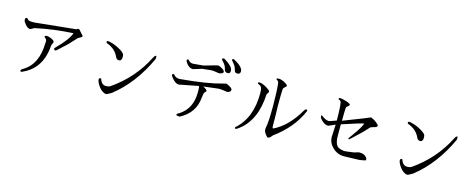

<svg xmlns="http://www.w3.org/2000/svg" viewBox="-38 -1642 6075 2463"><g transform="rotate(15 3000.0 -410.5)"><path d="M452 -429Q447 -146 263 -38Q233 -21 233 -7Q233 -4 237 1Q242 6 245 6H249Q510 -101 531 -416Q532 -429 541 -444Q549 -458 551 -471Q549 -492 497 -513Q465 -524 450 -524Q434 -524 428 -519Q421 -513 421 -507Q421 -500 434 -492Q454 -482 454 -449Q454 -440 452 -429ZM813 -716Q800 -716 794 -705Q713 -696 247 -649Q174 -646 161 -662L151 -675Q147 -680 137 -680Q118 -679 119 -651V-650Q120 -630 143 -602Q166 -573 183 -563Q200 -553 213 -554Q225 -554 242 -566Q259 -578 276 -582Q521 -634 768 -646Q737 -554 591 -409Q579 -398 579 -391Q579 -383 585 -378Q590 -372 599 -372Q607 -372 618 -382L737 -492L838 -600Q840 -601 878 -622Q891 -631 891 -643L826 -714Z M1865 -640Q1851 -640 1834 -607Q1683 -306 1399 -111Q1378 -99 1346 -99Q1297 -99 1275 -143Q1263 -165 1263 -172Q1262 -178 1251 -178Q1240 -178 1233 -163V-153Q1232 -145 1244 -116Q1257 -86 1284 -54Q1311 -22 1351 -4Q1362 0 1372 0Q1382 0 1414 -19L1444 -36Q1708 -244 1871 -598Q1873 -604 1873 -623Q1873 -641 1865 -640ZM1457 -517Q1457 -546 1444 -561Q1416 -593 1337 -630Q1296 -649 1243 -661L1225 -663Q1206 -663 1207 -649Q1207 -634 1224 -631Q1334 -589 1376 -490Q1390 -461 1420 -461Q1457 -461 1457 -517Z M2970 -730Q2970 -787 2848 -854Q2842 -856 2838 -856Q2820 -856 2820 -842Q2820 -838 2847 -808Q2874 -777 2883 -746L2892 -716Q2901 -690 2929 -690Q2970 -690 2970 -730ZM2843 -699Q2843 -706 2842 -714Q2834 -764 2728 -828Q2722 -832 2718 -832Q2694 -832 2694 -818V-816Q2694 -812 2721 -783Q2748 -754 2758 -720L2767 -690Q2776 -664 2810 -664Q2843 -664 2843 -699ZM2600 -645H2602Q2636 -645 2696 -634H2709Q2717 -634 2738 -642Q2758 -650 2758 -666Q2758 -689 2700 -717Q2679 -727 2671 -727Q2662 -727 2630 -718Q2598 -708 2484 -677L2361 -666Q2350 -665 2348 -665Q2316 -665 2295 -686Q2285 -695 2285 -698Q2285 -701 2275 -701Q2260 -701 2260 -687Q2260 -673 2281 -645Q2317 -597 2365 -597Q2406 -608 2444 -621Q2482 -634 2489 -634H2497ZM2754 -441Q2791 -441 2822 -435Q2853 -429 2863 -429Q2872 -429 2887 -435Q2913 -446 2913 -469Q2913 -491 2855 -519Q2834 -529 2829 -529Q2824 -529 2785 -518Q2593 -463 2241 -432Q2235 -431 2230 -431Q2181 -431 2153 -469Q2149 -472 2142 -472Q2127 -472 2127 -458Q2127 -444 2152 -415Q2200 -359 2241 -359L2496 -409Q2503 -398 2503 -390L2505 -356Q2505 -341 2505 -326Q2505 -107 2342 -5Q2313 4 2313 28Q2313 31 2360 35Q2555 -67 2571 -275L2578 -323Q2581 -342 2594 -353Q2608 -365 2608 -369Q2608 -390 2552 -417Z M3880 -453Q3740 -213 3555 -127Q3546 -139 3546 -149Q3546 -300 3541 -434Q3541 -606 3545 -645Q3547 -664 3567 -678Q3586 -692 3586 -702Q3586 -715 3556 -733Q3504 -765 3460 -765Q3436 -764 3436 -752Q3436 -745 3446 -741Q3467 -732 3470 -703Q3482 -585 3482 -402V-401Q3482 -192 3466 -124Q3463 -111 3463 -88Q3462 -55 3510 -4Q3514 2 3522 2Q3546 1 3579 -43Q3816 -215 3918 -451Q3921 -456 3921 -460Q3920 -475 3905 -475Q3893 -475 3880 -453ZM3133 -21Q3345 -179 3362 -522Q3363 -533 3371 -544Q3379 -555 3382 -560Q3385 -564 3385 -568Q3385 -572 3383 -577Q3378 -592 3325 -623Q3271 -654 3232 -654Q3219 -654 3219 -642Q3219 -639 3221 -635Q3222 -631 3241 -625Q3259 -619 3270 -598Q3281 -577 3281 -524Q3282 -193 3086 -21Q3082 -16 3082 -12Q3082 0 3096 0Q3105 0 3133 -21Z M4145 -434Q4126 -446 4123 -450Q4122 -450 4113 -450Q4109 -450 4109 -445Q4109 -408 4167 -367Q4195 -346 4219 -346H4220L4235 -347H4236L4320 -384L4312 -220Q4312 -141 4376 -80Q4439 -19 4529 -19H4532L4727 -25Q4740 -25 4801 -38Q4814 -40 4814 -53Q4814 -65 4802 -81Q4774 -118 4709 -118Q4692 -118 4672 -110Q4651 -102 4631 -99Q4533 -85 4513 -85Q4440 -94 4418 -119Q4383 -158 4383 -251V-405Q4645 -492 4671 -492Q4655 -440 4566 -317L4529 -266Q4524 -259 4524 -256Q4524 -246 4533 -246Q4537 -246 4559 -267L4678 -379Q4725 -429 4760 -466Q4763 -469 4792 -477Q4816 -483 4823 -486Q4845 -495 4845 -508Q4845 -520 4813 -547Q4781 -574 4742 -588Q4738 -590 4731 -590L4660 -560Q4522 -507 4385 -453Q4385 -538 4386 -561L4388 -606Q4389 -627 4391 -632Q4394 -640 4411 -652Q4429 -665 4429 -675Q4430 -697 4328 -722Q4305 -727 4288 -727Q4270 -727 4270 -717Q4270 -706 4283 -703Q4295 -699 4301 -691Q4320 -666 4320 -438L4237 -409Q4203 -396 4145 -434Z M5865 -640Q5851 -640 5834 -607Q5683 -306 5399 -111Q5378 -99 5346 -99Q5297 -99 5275 -143Q5263 -165 5263 -172Q5262 -178 5251 -178Q5240 -178 5233 -163V-153Q5232 -145 5244 -116Q5257 -86 5284 -54Q5311 -22 5351 -4Q5362 0 5372 0Q5382 0 5414 -19L5444 -36Q5708 -244 5871 -598Q5873 -604 5873 -623Q5873 -641 5865 -640ZM5457 -517Q5457 -546 5444 -561Q5416 -593 5337 -630Q5296 -649 5243 -661L5225 -663Q5206 -663 5207 -649Q5207 -634 5224 -631Q5334 -589 5376 -490Q5390 -461 5420 -461Q5457 -461 5457 -517Z"/></g></svg>

Font: Sawarabi Mincho
Style: Regular
Weight: 400
Version: Version 1.082; ttfautohint (v1.8.4.7-5d5b)